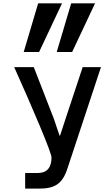

<svg xmlns="http://www.w3.org/2000/svg" viewBox="-20 -1102 640 1122"><path d="M127 -91H201Q240.5 -91 260.8 -114Q281 -137 281 -181Q281 -203 211 -369.8Q141 -536.5 63 -709.5H177.5L294.5 -408.5L328 -309.5H331L363 -407.5L463 -709.5H570L372 -111Q358 -69.5 337.2 -45.2Q316.5 -21 286.5 -10.5Q256.5 0 213.5 0H127ZM396 -1082.5H535.5L401.5 -798H311.5ZM203 -1082.5H342.5L208.5 -798H118.5Z"/></svg>

Font: JuliaMono Medium
Style: Regular
Weight: 500
Monospace: yes
Designer: cormullion
Foundry: corm
Version: Version 0.054; ttfautohint (v1.8.4)